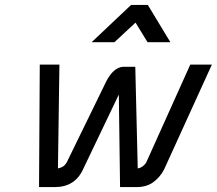

<svg xmlns="http://www.w3.org/2000/svg" viewBox="-20 -762 883 782"><path d="M514 -742H582L674 -590H581L532 -670L446 -590H353ZM222 -499 216 -76Q227 -78 236 -83.5Q245 -89 252 -101L413 -431Q442 -487 481 -490H531L541 -76Q561 -79 575 -99L755 -499H843L648 -71Q631 -39 603 -19Q575 1 530 0H469L464 -377L319 -74Q286 0 203 0H139L142 -499Z"/></svg>

Font: Panefresco 500wt
Style: Italic
Weight: 700
Foundry: Campivisivi & Chank Co
Version: Version 1.000